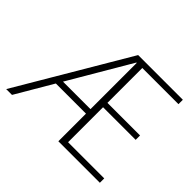

<svg xmlns="http://www.w3.org/2000/svg" viewBox="-153 -922 1145 1145"><g transform="rotate(45 419.5 -350.0)"><path d="M12 0 425 -700H802V-663H497V-369H772V-332H497V-37H802V0H452V-661H449L61 0ZM172 -233 188 -271H475L483 -233Z"/></g></svg>

Font: DM Sans 36pt ExtraLight
Style: Regular
Weight: 250
Designer: Colophon Foundry, Jonny Pinhorn
Foundry: Colophon Foundry
Version: Version 4.004;gftools[0.9.30]